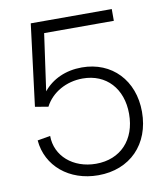

<svg xmlns="http://www.w3.org/2000/svg" viewBox="-81 -768 739 852"><g transform="rotate(-10 288.5 -342.0)"><path d="M294 16C437 16 533 -82 533 -228C533 -370 439 -468 304 -468C231 -468 170 -440 130 -391L166 -647H480V-700H115L69 -332L128 -322C159 -382 225 -419 299 -419C405 -419 475 -343 475 -229C475 -112 403 -36 293 -36C189 -36 113 -103 113 -193L55 -183C65 -66 163 16 294 16Z"/></g></svg>

Font: Uncut Sans Light
Style: Regular
Weight: 300
Designer: Kasper Nordkvist
Foundry: UNCUT.wtf
Version: Version 1.304;Glyphs 3.2 (3246)